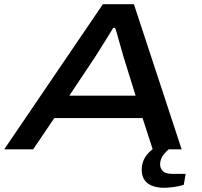

<svg xmlns="http://www.w3.org/2000/svg" viewBox="-37 -707 954 909"><path d="M-17 0 450 -687H597L823 0H686L638 -148H220L120 0ZM291 -254H605L547 -441Q544 -452 538 -472.5Q532 -493 526 -515Q520 -537 515 -554Q510 -571 508 -575H499Q487 -555 470.5 -528.5Q454 -502 439 -478Q424 -454 415 -440ZM738 182Q711 182 687 174Q663 166 648.5 147Q634 128 634 97Q634 70 644 49Q654 28 672 11Q690 -6 711 -20H785L784 -16Q762 -3 741.5 20Q721 43 721 71Q721 90 734 103Q747 116 776 116H842L833 168Q812 175 785.5 178.5Q759 182 738 182Z"/></svg>

Font: Archivo Expanded Medium
Style: Italic
Weight: 500
Width: 7
Italic angle: -10°
Designer: Hector Gatti
Foundry: Omnibus-Type
Version: Version 2.001